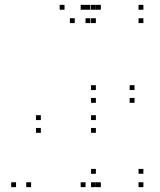

<svg xmlns="http://www.w3.org/2000/svg" viewBox="-20 -760 660 790"><path d="M395 -720V-740H375V-720ZM332 -720V-740H312V-720ZM332 10V-10H312V10ZM395 10V-10H375V10ZM374.5 -45V-65H354.5V-45ZM374.5 10V-10H354.5V10ZM570 10V-10H550V10ZM570 -45V-65H550V-45ZM374.5 -389.5V-409.5H354.5V-389.5ZM374.5 -337V-357H354.5V-337ZM533.5 -337V-357H513.5V-337ZM533.5 -389.5V-409.5H513.5V-389.5ZM570 -720V-740H550V-720ZM374.5 -720V-740H354.5V-720ZM374.5 -665V-685H354.5V-665ZM570 -665V-685H550V-665ZM352 -720V-740H332V-720ZM245.5 -720V-740H225.5V-720ZM46 10V-10H26V10ZM108 10V-10H88V10ZM287.5 -665V-685H267.5V-665ZM352 -665V-685H332V-665ZM374.5 -213.5V-233.5H354.5V-213.5ZM374.5 -266V-286H354.5V-266ZM148 -266V-286H128V-266ZM148 -213.5V-233.5H128V-213.5Z"/></svg>

Font: Monaspace Neon Dots Var
Style: Regular
Weight: 400
Designer: Riley Cran and the Lettermatic Team
Version: Version 1.100 (Monaspace Neon Dots)